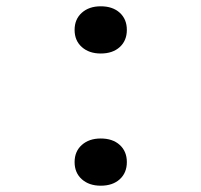

<svg xmlns="http://www.w3.org/2000/svg" viewBox="-20 -580 640 610"><path d="M300 -410Q263 -410 240 -430.5Q217 -451 217 -485Q217 -519 240 -539.5Q263 -560 300 -560Q338 -560 360.5 -539.5Q383 -519 383 -485Q383 -451 360.5 -430.5Q338 -410 300 -410ZM300 10Q263 10 240 -10.5Q217 -31 217 -65Q217 -99 240 -119.5Q263 -140 300 -140Q338 -140 360.5 -119.5Q383 -99 383 -65Q383 -31 360.5 -10.5Q338 10 300 10Z"/></svg>

Font: NKDuy Mono
Style: Regular
Weight: 400
Monospace: yes
Designer: NKDuy
Foundry: NKDuy
Version: Version 2.251; ttfautohint (v1.8.4.7-5d5b)